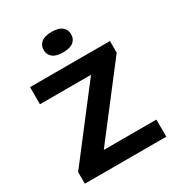

<svg xmlns="http://www.w3.org/2000/svg" viewBox="-187 -912 949 1029"><g transform="rotate(-30 287.0 -397.0)"><path d="M35.5 0V-72L374.5 -513L376.5 -489H40V-595H534.5V-523L195.5 -82L193.5 -106H539.5V0ZM287.5 -667.5Q244.5 -667.5 223.5 -684.5Q202.5 -701.5 202.5 -730.5Q202.5 -759.5 223.5 -776.8Q244.5 -794 287.5 -794Q330.5 -794 351.5 -776.8Q372.5 -759.5 372.5 -730.5Q372.5 -701.5 351.5 -684.5Q330.5 -667.5 287.5 -667.5Z"/></g></svg>

Font: Encode Sans SC SemiExpanded SemiBold
Style: Regular
Weight: 600
Width: 6
Designer: Multiple Designers
Foundry: Impallari Type
Version: Version 3.002